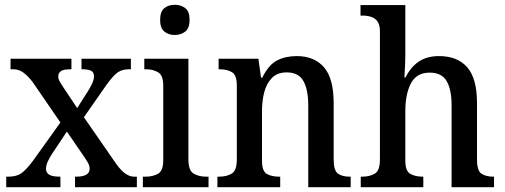

<svg xmlns="http://www.w3.org/2000/svg" viewBox="-20 -781 2106 801"><path d="M6 0V-44H15Q48 -44 68 -57.5Q88 -71 116 -108L232 -270L116 -439Q96 -465 77 -478.5Q58 -492 36 -492H24V-536H278V-492H275Q243 -492 233 -483.5Q223 -475 223 -463Q223 -452 228.5 -442Q234 -432 244 -417L302 -330L349 -404Q359 -421 365.5 -435Q372 -449 372 -463Q372 -481 358.5 -486.5Q345 -492 324 -492H320V-536H526V-492H518Q491 -492 472.5 -480Q454 -468 425 -428L330 -292L465 -97Q486 -68 504 -56Q522 -44 539 -44H551V0H293V-44H298Q354 -44 354 -77Q354 -89 347 -102Q340 -115 318 -146L259 -232L195 -136Q187 -123 179.5 -107.5Q172 -92 172 -76Q172 -60 185.5 -52Q199 -44 229 -44H232V0Z M709 -635Q683 -635 665.5 -649.5Q648 -664 648 -698Q648 -733 665.5 -747Q683 -761 709 -761Q735 -761 753 -747Q771 -733 771 -698Q771 -664 753 -649.5Q735 -635 709 -635ZM576 0V-44H588Q617 -44 639 -56Q661 -68 661 -112V-424Q661 -467 639.5 -479.5Q618 -492 590 -492H582V-536H766V-116Q766 -70 787.5 -57Q809 -44 839 -44H850V0Z M887 0V-44H894Q925 -44 946.5 -56.5Q968 -69 968 -116V-424Q968 -468 947.5 -480Q927 -492 896 -492H892V-536H1058L1069 -457H1074Q1101 -511 1136 -529Q1171 -547 1218 -547Q1291 -547 1331.5 -500.5Q1372 -454 1372 -351V-116Q1372 -69 1390 -56.5Q1408 -44 1439 -44H1443V0H1266V-342Q1266 -406 1246 -442.5Q1226 -479 1176 -479Q1137 -479 1114.5 -456Q1092 -433 1082.5 -396.5Q1073 -360 1073 -318V-111Q1073 -67 1093 -55.5Q1113 -44 1144 -44H1149V0Z M1485 0V-44H1491Q1522 -44 1543.5 -56.5Q1565 -69 1565 -116V-649Q1565 -678 1554.5 -692Q1544 -706 1527.5 -711Q1511 -716 1493 -716H1484V-760H1671V-550Q1671 -531 1670 -510.5Q1669 -490 1668 -475Q1667 -460 1667 -458H1672Q1693 -501 1727 -524Q1761 -547 1812 -547Q1888 -547 1929 -500.5Q1970 -454 1970 -351V-116Q1970 -69 1988.5 -56.5Q2007 -44 2038 -44H2041V0H1864V-342Q1864 -407 1843.5 -442.5Q1823 -478 1772 -478Q1718 -478 1694.5 -433.5Q1671 -389 1671 -318V-111Q1671 -67 1692 -55.5Q1713 -44 1743 -44H1746V0Z"/></svg>

Font: Noto Serif Tamil SemiCondensed Medium
Style: Italic
Weight: 500
Width: 4
Italic angle: -12°
Designer: Indian Type Foundry, Tom Grace, and the Monotype Design Team
Foundry: Monotype Imaging Inc.
Version: Version 2.003; ttfautohint (v1.8.4.7-5d5b)